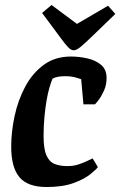

<svg xmlns="http://www.w3.org/2000/svg" viewBox="-20 -740 483 771"><path d="M167 11Q91 11 58 -28.5Q25 -68 25 -151Q25 -210 38.5 -273.5Q52 -337 81 -391.5Q110 -446 155.5 -479.5Q201 -513 265 -513Q298 -513 331 -505.5Q364 -498 386 -479.5Q408 -461 408 -427Q408 -399 397.5 -376Q387 -353 376 -338.5Q365 -324 361 -321H315L306 -422Q303 -423 285 -428.5Q267 -434 241 -434Q225 -434 212 -431.5Q199 -429 191 -424Q185 -410 178.5 -388Q172 -366 167 -336.5Q162 -307 158.5 -271Q155 -235 155 -194Q155 -142 166.5 -116Q178 -90 199.5 -81.5Q221 -73 251 -73Q275 -73 296 -80Q317 -87 332 -94.5Q347 -102 352 -104L373 -69Q366 -59 341.5 -39.5Q317 -20 274 -4.5Q231 11 167 11ZM276 -538Q265 -538 252.5 -551.5Q240 -565 227 -583L149 -688L187 -720L289 -644L414 -717L443 -684L353 -597Q322 -567 304.5 -552.5Q287 -538 276 -538Z"/></svg>

Font: Faustina Light
Style: Bold Italic
Weight: 700
Italic angle: -8°
Version: Version 1.200